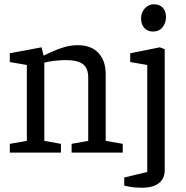

<svg xmlns="http://www.w3.org/2000/svg" viewBox="-20 -716 875 901"><path d="M26 0V-41L106 -55V-411L26 -425V-466L175 -494L183 -461L185 -455Q192 -458 216.5 -470Q241 -482 275.5 -493Q310 -504 345 -504Q407 -504 441.5 -468Q476 -432 476 -367V-55L556 -41V0H316V-41L394 -55V-353Q394 -396 369 -415Q344 -434 289 -434Q264 -434 234.5 -430.5Q205 -427 188 -422V-55L266 -41V0ZM646 165Q610 165 586.5 160Q563 155 563 155V117L671 91V-411L591 -425V-466L730 -494L753 -485V83Q753 122 725.5 143.5Q698 165 646 165ZM698 -568Q672 -568 657 -585Q642 -602 642 -630Q642 -656 659 -676Q676 -696 703 -696Q728 -696 743.5 -680Q759 -664 759 -636Q759 -609 743 -588.5Q727 -568 698 -568Z"/></svg>

Font: Faustina VF Beta
Style: Regular
Weight: 400
Designer: Alfonso Garcia
Foundry: Omnibus-Type
Version: Version 1.006